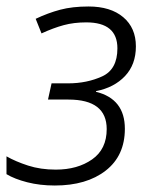

<svg xmlns="http://www.w3.org/2000/svg" viewBox="-21 -562 475 592"><path d="M148 10Q246 10 305 -36Q364 -82 364 -165Q364 -257 275 -279V-281Q331 -292 364.5 -327.5Q398 -363 398 -419Q398 -476 359 -509Q320 -542 252 -542Q202 -542 164.5 -532Q127 -522 89 -504L107 -459Q144 -476 175.5 -484.5Q207 -493 245 -493Q341 -493 341 -413Q341 -348 294 -326.5Q247 -305 189 -305H138L127 -255H190Q308 -255 308 -164Q308 -102 263 -70.5Q218 -39 151 -39Q104 -39 65.5 -51.5Q27 -64 -1 -80V-25Q24 -10 63 0Q102 10 148 10Z"/></svg>

Font: Noto Sans UI Light
Style: Italic
Weight: 300
Italic angle: -12°
Designer: Monotype Design Team
Foundry: Monotype Imaging Inc.
Version: Version 1.901